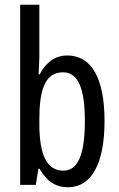

<svg xmlns="http://www.w3.org/2000/svg" viewBox="-20 -780 502 810"><path d="M146 -543V-760H65V0H131L142 -68H147C177 -14 216 10 267 10C366 10 421 -90 421 -269C421 -450 366 -546 264 -546C215 -546 176 -520 147 -466H143C144 -496 146 -522 146 -543ZM246 -475C310 -475 338 -406 338 -270C338 -126 308 -60 247 -60C179 -60 146 -124 146 -257V-276C146 -390 165 -475 246 -475Z"/></svg>

Font: Noto Sans Devanagari ExtraCondensed
Style: Regular
Weight: 400
Width: 2
Designer: Jelle Bosma - Monotype Design Team
Foundry: Monotype Imaging Inc.
Version: Version 2.004